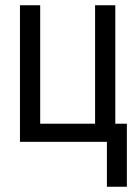

<svg xmlns="http://www.w3.org/2000/svg" viewBox="-20 -540 515 731"><path d="M387 171V0H56V-520H133V-69H342V-520H419V-69H463V171Z"/></svg>

Font: Iosevka QP
Style: Regular
Weight: 400
Designer: Belleve Invis
Foundry: Belleve Invis
Version: Version 20.0.0; ttfautohint (v1.8.4)